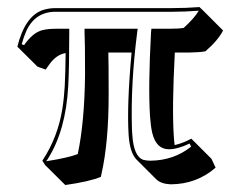

<svg xmlns="http://www.w3.org/2000/svg" viewBox="-20 -452 671 540"><path d="M350.1 -304.2H284.7Q285.6 -276.9 285.6 -185.5Q285.6 -50.8 265.1 38.6Q264.2 43 263.7 45.4Q232.4 58.6 163.6 68.4L106.9 12.2L99.1 0Q142.6 -65.9 155.3 -145.5Q160.2 -176.3 162.1 -210Q164.1 -250.5 164.6 -302.7Q139.2 -298.8 119.6 -272Q115.2 -265.6 108.4 -256.3L85.4 -264.6L28.8 -320.8Q50.3 -406.7 100.6 -423.8Q117.2 -429.2 136.2 -429.2H463.9Q502.4 -429.2 541 -432.1L550.8 -422.9L607.4 -366.2Q592.8 -337.9 557.6 -307.6Q541.5 -304.7 510.7 -304.2H471.7Q463.4 -148.9 468.8 -69.3Q469.7 -54.7 471.2 -43.9Q494.6 -49.3 518.1 -62L574.7 -5.4L586.4 19.5Q533.2 65.9 460.4 66.4Q433.6 65.4 419.9 52.7L363.3 -3.9Q345.2 -23.4 341.8 -71.8Q336.4 -155.3 350.1 -304.2ZM136.2 -371.1H174.8V-360.8Q174.8 -265.1 171.9 -209.5Q165 -85.4 115.2 -6.3Q112.8 -2 109.9 1.5Q169.9 -7.8 198.7 -18.6Q217.8 -109.4 219.2 -242.2Q219.2 -335 217.8 -360.8V-371.1H367.2L365.7 -359.9Q347.2 -214.8 351.1 -89.4Q351.6 -79.6 352.1 -72.8Q356 -11.7 383.3 -2.4Q392.1 0 403.8 0Q469.2 -1 517.6 -39.6L513.2 -48.3Q479 -32.2 455.1 -32.2Q419.4 -32.2 408.2 -78.1Q403.8 -97.2 401.9 -125.5Q396.5 -208 404.8 -361.3L405.8 -371.1H454.1Q483.4 -371.1 496.6 -373.5Q525.9 -399.9 539.1 -421.9Q500 -418.9 463.9 -418.9H136.2Q79.1 -418.9 54.2 -365.2Q46.9 -349.1 41 -327.6L47.9 -325.2Q72.3 -360.4 99.1 -367.2Q114.7 -371.1 136.2 -371.1Z"/></svg>

Font: Linux Biolinum Shadow O
Style: Regular
Weight: 400
Designer: Philipp H. Poll
Foundry: Philipp H. Poll
Version: Version 1.0.4